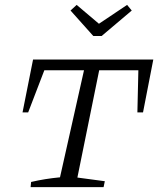

<svg xmlns="http://www.w3.org/2000/svg" viewBox="-20 -764 649 784"><path d="M606 -521 564 -305H541L545 -477H385L296 -39L408 -24L403 0H105L107 -21Q137 -28 165.5 -32.5Q194 -37 225 -40L323 -477H161L95 -305H72L115 -521ZM361 -617 268 -721 293 -744 384 -667 499 -744 518 -721 395 -617Z"/></svg>

Font: Piazzolla SC Light
Style: Italic
Weight: 300
Italic angle: -11.3°
Designer: Juan Pablo del Peral
Foundry: Huerta Tipografica
Version: Version 1.330